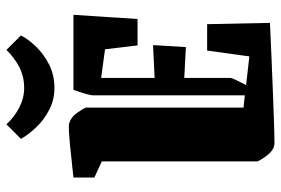

<svg xmlns="http://www.w3.org/2000/svg" viewBox="-158 -700 872 596"><g transform="rotate(-90 278.0 -402.0)"><path d="M25 -545V-610Q45 -612 71.5 -615Q98 -618 124 -620.5Q150 -623 169 -624Q188 -625 194 -623Q213 -617 225.5 -599Q238 -581 242 -572V-82L280 -78V-548Q280 -556 285 -573Q290 -590 297 -610H530L517 -411H435L423 -512L334 -524V-358L436 -363L430 -261L334 -266V-123Q334 -118 327.5 -105Q321 -92 312 -74L401 -64L419 -195H501L505 0Q459 2 403.5 4.5Q348 7 294 9Q240 11 197 12.5Q154 14 132 14Q113 14 97 -5Q81 -24 75 -39V-522ZM303 -669Q266 -669 234.5 -685.5Q203 -702 180 -726.5Q157 -751 145 -773L190 -818Q213 -793 242.5 -778Q272 -763 303 -763Q338 -763 367.5 -778Q397 -793 421 -818L466 -773Q455 -751 431.5 -726.5Q408 -702 375.5 -685.5Q343 -669 303 -669Z"/></g></svg>

Font: Grenze Gotisch Black
Style: Regular
Weight: 900
Designer: Renata Polastri
Foundry: Omnibus-Type
Version: Version 1.001